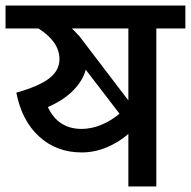

<svg xmlns="http://www.w3.org/2000/svg" viewBox="-40 -674 690 694"><path d="M630 -571H525V0H424V-190Q390 -160 346 -141.5Q302 -123 255 -123Q165 -123 102 -180Q39 -237 19 -339Q103 -363 139 -391.5Q175 -420 175 -460Q175 -523 99 -571H-20V-654H630ZM424 -571H220Q229 -563 243 -547H244L424 -311ZM255 -208Q290 -208 325.5 -222.5Q361 -237 392 -263L270 -422Q259 -382 224.5 -347Q190 -312 133 -287Q170 -208 255 -208Z"/></svg>

Font: Martel Sans SemiBold
Style: Regular
Weight: 600
Designer: Dan Reynolds and Mathieu Réguer
Foundry: Dan Reynolds and Mathieu Réguer
Version: Version 1.002; ttfautohint (v1.1) -l 5 -r 5 -G 72 -x 0 -D la